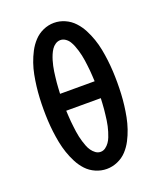

<svg xmlns="http://www.w3.org/2000/svg" viewBox="-139 -832 778 929"><g transform="rotate(-20 250.0 -368.0)"><path d="M250 8Q221 8 193.5 -4Q166 -16 146.5 -37Q127 -58 113.5 -84Q100 -110 90.5 -138Q81 -166 75.5 -194.5Q70 -223 66.5 -251.5Q63 -280 61.5 -309Q60 -338 60 -368Q60 -397 61.5 -426Q63 -455 66.5 -484Q70 -513 75.5 -541.5Q81 -570 90.5 -597.5Q100 -625 113.5 -651Q127 -677 147 -698.5Q167 -720 194 -732Q221 -744 250 -744Q279 -744 306 -732Q333 -720 353 -698.5Q373 -677 386.5 -651Q400 -625 409.5 -597.5Q419 -570 424.5 -541.5Q430 -513 433.5 -484Q437 -455 438.5 -426Q440 -397 440 -367Q440 -338 438.5 -309Q437 -280 433.5 -251.5Q430 -223 424.5 -194.5Q419 -166 409.5 -138Q400 -110 386.5 -84Q373 -58 353.5 -37Q334 -16 306.5 -4Q279 8 250 8ZM161 -411H339Q338 -425 337.5 -439Q337 -453 335.5 -467Q334 -481 332.5 -494.5Q331 -508 329 -521.5Q327 -535 324 -549Q321 -563 317 -576Q313 -589 308 -602Q303 -615 295.5 -627Q288 -639 276 -647Q264 -655 251 -655Q237 -655 225 -647Q213 -639 205.5 -627.5Q198 -616 192.5 -603Q187 -590 183 -576.5Q179 -563 176 -549.5Q173 -536 171 -522Q169 -508 167.5 -494.5Q166 -481 164.5 -467Q163 -453 162.5 -439Q162 -425 161 -411ZM250 -80Q264 -80 275.5 -88.5Q287 -97 295 -108.5Q303 -120 308 -133Q313 -146 317 -159Q321 -172 324 -185.5Q327 -199 329 -213Q331 -227 332.5 -240.5Q334 -254 335.5 -268Q337 -282 337.5 -296Q338 -310 339 -324H161Q162 -310 162.5 -296Q163 -282 164.5 -268Q166 -254 167.5 -240.5Q169 -227 171 -213Q173 -199 176 -185.5Q179 -172 183 -159Q187 -146 192 -133Q197 -120 205 -108.5Q213 -97 224.5 -88.5Q236 -80 250 -80Z"/></g></svg>

Font: Zed Sans Semibold
Style: Regular
Weight: 600
Designer: Belleve Invis
Foundry: Belleve Invis
Version: Version 1.0.0; ttfautohint (v1.8.4)